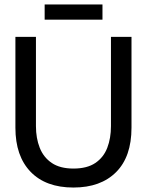

<svg xmlns="http://www.w3.org/2000/svg" viewBox="-20 -825 658 860"><path d="M309 15Q185 15 117 -55.5Q49 -126 49 -253V-660H141V-260Q141 -206 158 -163Q175 -120 212 -95Q249 -70 309 -70Q370 -70 407 -95Q444 -120 460.5 -163Q477 -206 477 -260V-660H569V-253Q569 -123 500 -54Q431 15 309 15ZM180 -737V-805H439V-737Z"/></svg>

Font: Bricolage Grotesque 48pt
Style: Regular
Weight: 400
Designer: Mathieu Triay
Foundry: Atelier Triay
Version: Version 1.000; ttfautohint (v1.8.4.7-5d5b);gftools[0.9.32]